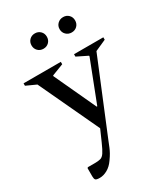

<svg xmlns="http://www.w3.org/2000/svg" viewBox="-245 -767 969 1107"><g transform="rotate(-30 239.5 -213.5)"><path d="M83 241Q60 241 54.5 234.5Q49 228 49 212V158L53 153H99Q124 153 138 149Q152 145 164 127.5Q176 110 194 69L227 -6L40 -405L-26 -435V-451H222V-435L144 -405V-400L272 -124H276L381 -395V-400L310 -435V-451H505V-435L431 -402L233 79Q224 102 217.5 117.5Q211 133 203 147.5Q195 162 180 183Q160 212 134 226.5Q108 241 83 241ZM174 -566Q152 -566 137.5 -580.5Q123 -595 123 -617Q123 -639 137.5 -653.5Q152 -668 174 -668Q196 -668 210.5 -653.5Q225 -639 225 -617Q225 -595 210.5 -580.5Q196 -566 174 -566ZM362 -566Q340 -566 325 -580.5Q310 -595 310 -617Q310 -639 325 -653.5Q340 -668 362 -668Q384 -668 398.5 -653.5Q413 -639 413 -617Q413 -595 398.5 -580.5Q384 -566 362 -566Z"/></g></svg>

Font: Spectral Medium
Style: Regular
Weight: 500
Designer: Jean-Baptiste Levee
Foundry: Production Type
Version: Version 2.001